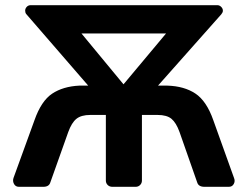

<svg xmlns="http://www.w3.org/2000/svg" viewBox="-20 -720 955 740"><path d="M53 0Q40 0 34 -11Q28 -22 32 -34L113 -257Q139 -331 181 -359Q223 -387 286 -390H320L81 -666Q77 -671 77 -679Q77 -687 83 -693.5Q89 -700 98 -700H818Q826 -700 832.5 -693.5Q839 -687 839 -679Q839 -675 837.5 -672Q836 -669 833 -665L589 -390H625Q690 -388 733 -359.5Q776 -331 802 -257L882 -34Q887 -22 881 -11Q875 0 862 0H768Q745 0 740 -17L672 -211Q659 -247 641 -262Q623 -277 587 -277H527V-24Q527 -14 520 -7Q513 0 503 0H413Q402 0 395 -7Q388 -14 388 -24V-277H328Q293 -277 274.5 -262Q256 -247 243 -211L174 -17Q169 0 147 0ZM456 -395 620 -591H294Z"/></svg>

Font: Rubik Light Medium
Style: Regular
Weight: 500
Version: Version 2.104